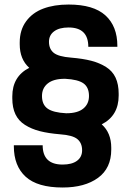

<svg xmlns="http://www.w3.org/2000/svg" viewBox="-20 -813 578 846"><path d="M502.9 -392.1Q502.9 -303.2 428.2 -265.1Q470.2 -227.5 470.2 -162.1V-153.8Q470.2 -71.8 411.9 -29.3Q353.5 13.2 255.9 13.2Q145 13.2 93 -34.4Q41 -82 41 -168.9V-172.9H168Q168 -87.9 255.9 -87.9Q296.9 -87.9 319.3 -104.5Q341.8 -121.1 341.8 -150.9Q341.8 -182.6 321 -200Q300.3 -217.3 245.1 -221.2Q192.4 -225.6 155.5 -235.1Q118.7 -244.6 90.3 -262.5Q62 -280.3 48.1 -309.3Q34.2 -338.4 34.2 -379.9V-388.2Q34.2 -476.1 108.9 -514.2Q66.9 -551.8 66.9 -618.2V-626Q66.9 -680.7 95 -719Q123 -757.3 170.7 -775.1Q218.3 -793 282.2 -793Q392.1 -793 444.6 -745.1Q497.1 -697.3 497.1 -610.8V-606.9H369.1Q369.1 -691.9 282.2 -691.9Q241.2 -691.9 218.5 -675Q195.8 -658.2 195.8 -628.9Q195.8 -597.2 216.6 -580.3Q237.3 -563.5 293 -559.1Q345.7 -554.7 382.3 -545.2Q418.9 -535.6 447.3 -517.8Q475.6 -500 489.3 -470.7Q502.9 -441.4 502.9 -399.9ZM372.1 -390.1Q372.1 -428.2 347.9 -445.6Q323.7 -462.9 267.1 -465.8H265.1Q215.8 -465.8 190.4 -445.3Q165 -424.8 165 -390.1Q165 -352.1 189.7 -334.5Q214.4 -316.9 271 -314H272.9Q321.8 -314 346.9 -334.5Q372.1 -355 372.1 -390.1Z"/></svg>

Font: Cooper Hewitt
Style: Semibold
Weight: 709
Designer: Village Type and Design LLC
Foundry: Cooper Hewitt Smithsonian Design Museum
Version: 1.000